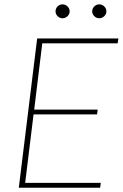

<svg xmlns="http://www.w3.org/2000/svg" viewBox="-20 -884 580 904"><path d="M179 -680 141 -368H440L437 -345.5H138L98.5 -23H454.5L451.5 0H68.5L155 -703H537.5L534 -680ZM308 -830.5Q308 -817.5 297.8 -807.8Q287.5 -798 274.5 -798Q261 -798 251.2 -807.8Q241.5 -817.5 241.5 -830.5Q241.5 -844 251.2 -853.8Q261 -863.5 274.5 -863.5Q287.5 -863.5 297.8 -853.8Q308 -844 308 -830.5ZM481 -830.5Q481 -817.5 470.8 -807.8Q460.5 -798 447.5 -798Q434 -798 424 -807.8Q414 -817.5 414 -830.5Q414 -844 424 -853.8Q434 -863.5 447.5 -863.5Q460.5 -863.5 470.8 -853.8Q481 -844 481 -830.5Z"/></svg>

Font: Lato ExtraLight
Style: Italic
Weight: 275
Italic angle: -7°
Designer: Lukasz Dziedzic with Adam Twardoch and Botio Nikoltchev
Foundry: tyPoland Lukasz Dziedzic
Version: Version 2.015; 2015-08-06; http://www.latofonts.com/